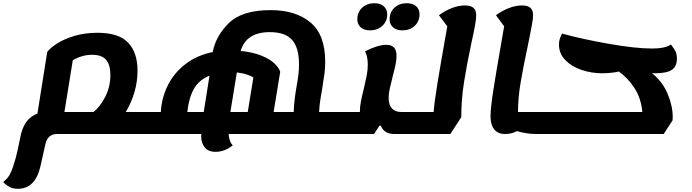

<svg xmlns="http://www.w3.org/2000/svg" viewBox="-107 -809 4307 1195"><path d="M813 -112 791 25H249Q188 25 175 91L170 113Q164 143 144 229Q128 297 93 331.5Q58 366 5 366Q-27 366 -48 354.5Q-69 343 -87 324Q-82 319 -70 308.5Q-58 298 -46.5 278Q-35 258 -24 223Q-8 177 4 119Q16 61 18 52Q30 -14 57 -50.5Q84 -87 126 -102L187 -486Q207 -512 250.5 -539.5Q294 -567 358 -586Q422 -605 499 -605Q633 -605 691 -543Q749 -481 749 -369Q749 -237 676 -112ZM475 -112Q515 -143 547.5 -205.5Q580 -268 580 -343Q580 -404 554 -436Q528 -468 466 -468Q433 -468 401.5 -458.5Q370 -449 346 -434L294 -112Z M2017 -112 1995 25H1316Q1317 45 1323.5 65Q1330 85 1342 95Q1320 114 1292 125Q1264 136 1235 136Q1189 136 1167 108Q1145 80 1145 41Q1145 30 1146 25H788L809 -112H894Q899 -201 937.5 -278Q976 -355 1047 -410Q1118 -465 1217 -485Q1236 -586 1318 -666Q1400 -746 1578 -746Q1733 -746 1825 -669.5Q1917 -593 1917 -425Q1917 -385 1912.5 -351.5Q1908 -318 1898 -255Q1897 -247 1889 -202Q1881 -157 1879 -112ZM1721 -112Q1723 -181 1739 -272Q1747 -316 1750.5 -346Q1754 -376 1754 -409Q1754 -511 1711.5 -560Q1669 -609 1573 -609Q1425 -609 1391 -492Q1469 -484 1522 -462Q1575 -440 1602.5 -413Q1630 -386 1637 -362L1596 -112ZM1470 -327Q1459 -335 1431.5 -344.5Q1404 -354 1367 -358L1327 -112H1435ZM1059 -112H1161L1197 -338Q1130 -311 1099 -254.5Q1068 -198 1059 -112Z M2461 -112 2440 25H2348Q2283 25 2263 -27H2255L2221 25H1993L2014 -112H2133V-114Q2133 -145 2139 -176Q2145 -207 2158 -260Q2170 -311 2176 -342.5Q2182 -374 2182 -405Q2182 -460 2165 -489Q2200 -508 2235 -519Q2270 -530 2297 -530Q2331 -530 2346 -512.5Q2361 -495 2361 -461Q2361 -437 2355.5 -409.5Q2350 -382 2337 -333Q2324 -282 2318 -253.5Q2312 -225 2312 -199Q2312 -157 2332 -134.5Q2352 -112 2390 -112ZM2117 -688Q2117 -733 2147 -761Q2177 -789 2224 -789Q2260 -789 2281.5 -770Q2303 -751 2303 -720Q2303 -676 2272.5 -648Q2242 -620 2195 -620Q2159 -620 2138 -639Q2117 -658 2117 -688ZM2318 -688Q2318 -733 2348 -761Q2378 -789 2425 -789Q2462 -789 2483 -770.5Q2504 -752 2504 -720Q2504 -676 2474 -648Q2444 -620 2397 -620Q2361 -620 2339.5 -639Q2318 -658 2318 -688Z M2857 -713Q2857 -691 2848.5 -645Q2840 -599 2828 -547Q2798 -405 2781 -297Q2764 -189 2764 -80L2696 25H2437L2459 -112H2592Q2596 -170 2616 -292.5Q2636 -415 2669 -600L2677 -645L2625 -714Q2662 -742 2704 -758.5Q2746 -775 2787 -775Q2823 -775 2840 -760Q2857 -745 2857 -713Z M3287 -112 3265 25H3228Q3171 25 3111 7Q3077 25 3038 25Q2991 25 2968.5 -4Q2946 -33 2946 -85Q2946 -136 2964 -251Q2982 -366 3016 -560Q3019 -580 3023 -601.5Q3027 -623 3031 -645L2980 -714Q3017 -742 3059.5 -758.5Q3102 -775 3142 -775Q3178 -775 3194.5 -760Q3211 -745 3211 -714Q3211 -694 3203 -651Q3195 -608 3188.5 -576Q3182 -544 3179 -529Q3149 -390 3133 -293.5Q3117 -197 3117 -114V-112Z M3970 -353Q3957 -353 3951 -354Q4017 -300 4048.5 -224.5Q4080 -149 4080 -80L4079 -60L4024 25H3265L3286 -112H3891Q3883 -198 3841.5 -261.5Q3800 -325 3744 -364Q3727 -359 3697 -356Q3667 -353 3642 -353Q3574 -353 3512 -374Q3450 -395 3411 -435.5Q3372 -476 3372 -532Q3372 -550 3376.5 -565Q3381 -580 3391 -600Q3514 -566 3681 -536.5Q3848 -507 3952 -507Q4032 -507 4069 -532Q4090 -505 4098 -487.5Q4106 -470 4106 -444Q4106 -395 4074 -374Q4042 -353 3970 -353Z"/></svg>

Font: Lemonada SemiBold
Style: Regular
Weight: 600
Designer: Mohamed Gaber (Arabic) Eduardo Tunni (Latin)
Foundry: Kief Type Foundry
Version: Version 3.006